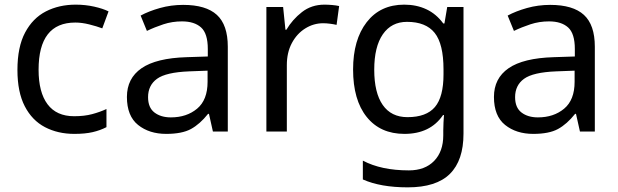

<svg xmlns="http://www.w3.org/2000/svg" viewBox="-20 -566 2660 826"><path d="M300 10Q229 10 173.5 -19Q118 -48 86.5 -109Q55 -170 55 -265Q55 -364 88 -426Q121 -488 177.5 -517Q234 -546 306 -546Q347 -546 385 -537.5Q423 -529 447 -517L420 -444Q396 -453 364 -461Q332 -469 304 -469Q146 -469 146 -266Q146 -169 184.5 -117.5Q223 -66 299 -66Q343 -66 376.5 -75Q410 -84 438 -97V-19Q411 -5 378.5 2.5Q346 10 300 10Z M768 -545Q866 -545 913 -502Q960 -459 960 -365V0H896L879 -76H875Q840 -32 801.5 -11Q763 10 695 10Q622 10 574 -28.5Q526 -67 526 -149Q526 -229 589 -272.5Q652 -316 783 -320L874 -323V-355Q874 -422 845 -448Q816 -474 763 -474Q721 -474 683 -461.5Q645 -449 612 -433L585 -499Q620 -518 668 -531.5Q716 -545 768 -545ZM794 -259Q694 -255 655.5 -227Q617 -199 617 -148Q617 -103 644.5 -82Q672 -61 715 -61Q783 -61 828 -98.5Q873 -136 873 -214V-262Z M1376 -546Q1391 -546 1408.5 -544.5Q1426 -543 1439 -540L1428 -459Q1415 -462 1399.5 -464Q1384 -466 1370 -466Q1329 -466 1293 -443.5Q1257 -421 1235.5 -380.5Q1214 -340 1214 -286V0H1126V-536H1198L1208 -438H1212Q1238 -482 1279 -514Q1320 -546 1376 -546Z M1719 -546Q1772 -546 1814.5 -526Q1857 -506 1887 -465H1892L1904 -536H1974V9Q1974 124 1915.5 182Q1857 240 1734 240Q1676 240 1627.5 231.5Q1579 223 1541 206V125Q1620 167 1739 167Q1808 167 1847.5 126.5Q1887 86 1887 16V-5Q1887 -17 1888 -39.5Q1889 -62 1890 -71H1886Q1858 -30 1816.5 -10Q1775 10 1720 10Q1616 10 1557.5 -63Q1499 -136 1499 -267Q1499 -395 1557.5 -470.5Q1616 -546 1719 -546ZM1731 -472Q1664 -472 1627 -418.5Q1590 -365 1590 -266Q1590 -167 1626.5 -114.5Q1663 -62 1733 -62Q1814 -62 1851 -105.5Q1888 -149 1888 -246V-267Q1888 -377 1850 -424.5Q1812 -472 1731 -472Z M2347 -545Q2445 -545 2492 -502Q2539 -459 2539 -365V0H2475L2458 -76H2454Q2419 -32 2380.5 -11Q2342 10 2274 10Q2201 10 2153 -28.5Q2105 -67 2105 -149Q2105 -229 2168 -272.5Q2231 -316 2362 -320L2453 -323V-355Q2453 -422 2424 -448Q2395 -474 2342 -474Q2300 -474 2262 -461.5Q2224 -449 2191 -433L2164 -499Q2199 -518 2247 -531.5Q2295 -545 2347 -545ZM2373 -259Q2273 -255 2234.5 -227Q2196 -199 2196 -148Q2196 -103 2223.5 -82Q2251 -61 2294 -61Q2362 -61 2407 -98.5Q2452 -136 2452 -214V-262Z"/></svg>

Font: Noto Sans Gunjala Gondi
Style: Regular
Weight: 400
Designer: Ek Type
Foundry: Ek Type
Version: Version 1.004